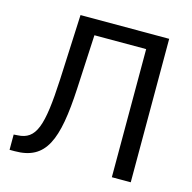

<svg xmlns="http://www.w3.org/2000/svg" viewBox="-104 -815 917 919"><g transform="rotate(15 354.0 -355.5)"><path d="M183.6 -710.9 168.9 -386.7C157.2 -153.3 132.3 -81.1 41.5 -77.1L22.5 -75.7V0H48.3C202.1 0 245.6 -106.9 259.3 -367.7L272.9 -634.8H529.3V0H623V-710.9Z"/></g></svg>

Font: Bert Sans
Style: Regular
Weight: 400
Designer: Christian Robertson (Google), Cristiano Sobral
Foundry: Google, Cristiano Sobral
Version: Version 3.101